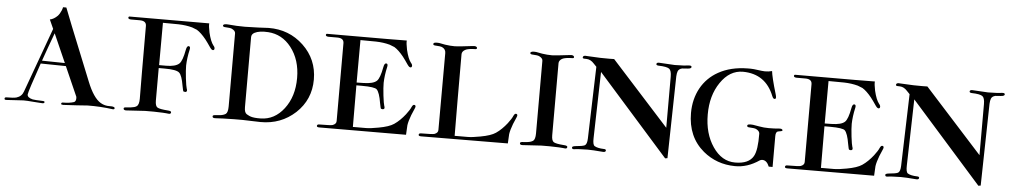

<svg xmlns="http://www.w3.org/2000/svg" viewBox="-41 -1117 7865 1496"><g transform="rotate(5 3892.0 -369.5)"><path d="M866 -18C858 -21 847 -23 832 -22C807 -21 783 -27 761 -40C722 -63 686 -116 653 -199C503 -570 428 -757 429 -758H403C400 -741 393 -725 383 -708C379 -701 374 -695 369 -689C350 -670 330 -658 309 -654L341 -583C267 -379 206 -210 157 -77C148 -51 130 -34 103 -26C89 -22 63 -20 24 -20C15 -20 11 -16 11 -9C11 -2 16 1 27 0C103 -5 147 -8 159 -8C176 -8 201 -7 232 -4L305 1C316 2 323 -1 324 -8C325 -14 319 -17 305 -17C266 -18 241 -20 230 -22C201 -29 187 -41 188 -58C190 -76 217 -159 268 -306L465 -303L567 -72C568 -69 568 -65 568 -61C568 -43 562 -32 551 -29C530 -22 501 -18 466 -18C458 -18 454 -14 454 -7C454 -2 460 0 471 0C548 -4 612 -8 661 -12C726 -13 792 -9 858 0C867 1 872 -2 872 -9C872 -13 870 -16 866 -18ZM276 -329C301 -399 327 -473 356 -550L455 -326Z M1601 -528C1605 -530 1607 -534 1607 -540C1607 -547 1604 -555 1597 -562C1581 -582 1568 -615 1557 -661C1550 -695 1547 -719 1549 -732L929 -731C921 -732 917 -728 917 -721C917 -714 924 -710 937 -709C937 -709 960 -709 1007 -709C1042 -709 1059 -696 1059 -669C1059 -380 1060 -191 1061 -100C1061 -69 1055 -49 1042 -40C1032 -33 1018 -29 999 -27L959 -23C948 -23 942 -20 942 -13C942 -4 951 1 964 0L1111 -9C1154 -10 1200 -9 1248 -7C1270 -6 1286 -4 1295 -3C1307 -2 1313 -6 1313 -16C1313 -23 1304 -27 1285 -28C1244 -31 1217 -36 1205 -43C1193 -50 1187 -68 1187 -96V-351H1232C1295 -351 1333 -344 1348 -330C1363 -317 1375 -283 1384 -229C1389 -201 1393 -187 1395 -186C1403 -184 1408 -183 1410 -183C1423 -186 1425 -195 1418 -212C1415 -221 1410 -247 1405 -290C1400 -333 1398 -366 1398 -389C1399 -426 1404 -469 1415 -516C1418 -531 1416 -539 1407 -541C1396 -543 1389 -533 1385 -511C1374 -452 1361 -416 1345 -401C1326 -383 1291 -374 1242 -374H1188L1189 -705C1223 -705 1264 -705 1311 -704C1350 -703 1386 -698 1419 -689C1433 -684 1446 -679 1457 -674C1480 -660 1504 -637 1529 -606C1541 -591 1555 -571 1572 -546C1583 -530 1592 -524 1601 -528Z M2399 -367C2399 -472 2361 -561 2286 -632C2211 -703 2120 -738 2013 -737C2009 -737 1982 -736 1933 -733C1886 -731 1851 -730 1827 -730C1783 -730 1741 -732 1702 -736C1673 -739 1658 -735 1657 -724C1657 -717 1665 -713 1680 -713C1702 -712 1718 -710 1727 -706C1746 -697 1756 -686 1756 -672V-100C1756 -69 1750 -49 1739 -41C1728 -34 1714 -29 1695 -27C1659 -23 1638 -26 1638 -13C1637 -4 1645 1 1660 0C1689 -2 1738 -4 1806 -5C1850 -6 1896 -5 1944 -3C1973 -2 1996 -2 2013 -1C2120 0 2211 -35 2286 -104C2361 -174 2399 -262 2399 -367ZM2268 -367C2268 -270 2243 -190 2194 -126C2145 -62 2084 -30 2013 -29C1978 -28 1953 -31 1936 -36C1929 -38 1917 -43 1902 -52C1889 -60 1883 -78 1883 -106V-654C1883 -669 1891 -681 1906 -689C1931 -702 1966 -707 2013 -704C2085 -699 2145 -667 2193 -606C2243 -542 2268 -462 2268 -367Z M3202 -211C3209 -226 3208 -235 3199 -238C3190 -241 3183 -235 3176 -220C3170 -205 3157 -185 3138 -160C3112 -127 3084 -99 3053 -78C3028 -61 2989 -48 2934 -38C2893 -30 2859 -26 2834 -26C2757 -26 2723 -26 2734 -25L2733 -351H2777C2843 -351 2882 -345 2893 -334C2908 -319 2920 -284 2929 -229C2934 -201 2938 -187 2940 -186C2948 -184 2953 -183 2955 -183C2968 -186 2970 -195 2963 -212C2960 -221 2955 -247 2950 -290C2945 -333 2943 -366 2943 -389C2944 -426 2949 -469 2960 -516C2963 -531 2961 -539 2952 -541C2941 -543 2934 -533 2930 -511C2919 -452 2906 -416 2890 -401C2872 -384 2838 -375 2787 -374C2758 -373 2740 -373 2733 -373L2734 -705C2768 -705 2809 -705 2856 -704C2895 -703 2931 -698 2964 -689C2978 -684 2991 -679 3002 -674C3025 -660 3049 -637 3074 -606C3086 -591 3100 -571 3117 -546C3128 -530 3137 -524 3146 -528C3150 -530 3152 -534 3152 -540C3152 -547 3149 -555 3142 -562C3126 -582 3113 -615 3102 -661C3095 -696 3092 -720 3094 -733C3095 -732 2888 -731 2474 -731C2466 -732 2462 -728 2462 -721C2462 -714 2469 -710 2482 -709C2482 -709 2505 -709 2552 -709C2587 -709 2604 -696 2604 -669V-60C2604 -45 2595 -34 2576 -27C2567 -24 2532 -22 2471 -22C2460 -22 2454 -18 2454 -9C2454 -2 2461 1 2475 1L3152 -1C3154 -45 3155 -70 3156 -76C3159 -98 3167 -125 3179 -157L3202 -211Z M3998 -211C4005 -226 4004 -235 3995 -238C3986 -241 3979 -235 3972 -220C3966 -205 3953 -185 3934 -160C3908 -127 3880 -99 3849 -78C3824 -61 3785 -48 3730 -38C3689 -30 3655 -26 3630 -26C3553 -26 3519 -26 3530 -25C3529 -184 3528 -397 3528 -664C3528 -678 3536 -690 3552 -699C3564 -706 3583 -710 3609 -712C3618 -713 3626 -713 3635 -713C3641 -714 3644 -717 3644 -722C3643 -734 3631 -738 3609 -735C3534 -726 3488 -721 3471 -721C3446 -721 3421 -723 3394 -727L3347 -736C3317 -739 3302 -735 3302 -724C3301 -717 3309 -713 3325 -713C3346 -712 3362 -710 3372 -706C3391 -697 3401 -683 3401 -662L3400 -60C3400 -45 3391 -34 3372 -27C3363 -24 3328 -22 3267 -22C3256 -22 3250 -18 3250 -9C3250 -2 3257 1 3271 1L3948 -3C3950 -45 3951 -69 3952 -76C3955 -98 3963 -125 3975 -157L3998 -211Z M4412 -16C4412 -23 4403 -27 4384 -28C4343 -31 4317 -36 4305 -43C4293 -50 4287 -68 4287 -96V-660C4287 -674 4295 -686 4310 -695C4322 -702 4341 -706 4368 -708C4377 -709 4386 -709 4395 -709C4401 -710 4404 -713 4403 -718C4402 -730 4390 -734 4369 -731C4294 -722 4248 -717 4231 -717C4206 -717 4180 -719 4154 -723L4106 -732C4077 -735 4062 -731 4061 -720C4061 -713 4069 -709 4084 -709C4106 -708 4122 -706 4131 -702C4150 -693 4160 -682 4160 -668V-100C4160 -69 4154 -49 4143 -41C4132 -34 4118 -29 4099 -27C4063 -23 4042 -26 4042 -13C4041 -4 4049 1 4064 0L4210 -9C4254 -10 4300 -9 4348 -7C4369 -6 4385 -4 4395 -3C4406 -2 4412 -6 4412 -16Z M5322 -722C5321 -729 5315 -732 5302 -731L5258 -727C5229 -726 5206 -725 5190 -725C5133 -728 5092 -730 5068 -732C5055 -733 5047 -728 5047 -719C5048 -713 5053 -710 5064 -709C5109 -708 5137 -702 5149 -693C5161 -684 5167 -664 5167 -631V-232L4716 -730C4702 -729 4666 -729 4608 -730C4552 -732 4517 -734 4504 -735C4483 -738 4472 -734 4471 -722C4471 -717 4474 -714 4479 -713C4488 -713 4496 -713 4504 -712C4524 -711 4543 -701 4560 -682L4583 -658L4566 -96C4565 -66 4559 -48 4547 -41C4535 -35 4511 -31 4475 -28C4458 -26 4449 -22 4449 -16C4449 -6 4454 -2 4465 -3C4486 -6 4501 -7 4509 -7C4537 -8 4558 -9 4571 -9C4595 -9 4636 -7 4693 -2C4706 -1 4714 -6 4714 -15C4713 -22 4708 -25 4698 -25C4663 -26 4638 -32 4624 -41C4613 -48 4609 -68 4610 -103L4623 -621L5179 6L5197 3C5206 -412 5210 -625 5210 -638C5211 -655 5213 -668 5217 -678C5222 -691 5233 -699 5250 -703L5292 -706C5313 -707 5323 -713 5322 -722Z M5893 -250C5894 -164 5886 -105 5867 -72C5843 -30 5796 -9 5725 -9C5655 -9 5597 -43 5550 -112C5503 -181 5480 -265 5480 -364C5480 -463 5503 -546 5550 -615C5597 -684 5655 -719 5725 -719C5844 -718 5925 -661 5969 -549C5976 -532 5984 -526 5994 -531C6000 -534 6000 -545 5994 -565C5967 -655 5953 -715 5950 -744C5932 -739 5913 -737 5894 -737C5885 -737 5877 -738 5868 -739C5824 -746 5788 -749 5760 -748C5671 -747 5595 -729 5531 -693C5415 -629 5349 -509 5349 -364C5349 -239 5392 -141 5477 -70C5547 -12 5630 18 5725 19C5790 20 5853 0 5916 -43C5922 -46 5928 -48 5935 -48C5958 -48 5976 -32 5989 0H6019V-242C6019 -263 6025 -276 6036 -279C6038 -280 6047 -281 6062 -284C6068 -285 6071 -287 6071 -292C6070 -301 6058 -305 6036 -302C6019 -300 5995 -299 5963 -299C5938 -299 5912 -301 5886 -306L5839 -314C5809 -317 5794 -314 5794 -303C5793 -295 5801 -291 5816 -291C5838 -290 5854 -288 5864 -284C5883 -275 5892 -264 5893 -250Z M6863 -211C6870 -226 6869 -235 6860 -238C6851 -241 6844 -235 6837 -220C6831 -205 6818 -185 6799 -160C6773 -127 6745 -99 6714 -78C6689 -61 6650 -48 6595 -38C6554 -30 6520 -26 6495 -26C6418 -26 6384 -26 6395 -25L6394 -351H6438C6504 -351 6543 -345 6554 -334C6569 -319 6581 -284 6590 -229C6595 -201 6599 -187 6601 -186C6609 -184 6614 -183 6616 -183C6629 -186 6631 -195 6624 -212C6621 -221 6616 -247 6611 -290C6606 -333 6604 -366 6604 -389C6605 -426 6610 -469 6621 -516C6624 -531 6622 -539 6613 -541C6602 -543 6595 -533 6591 -511C6580 -452 6567 -416 6551 -401C6533 -384 6499 -375 6448 -374C6419 -373 6401 -373 6394 -373L6395 -705C6429 -705 6470 -705 6517 -704C6556 -703 6592 -698 6625 -689C6639 -684 6652 -679 6663 -674C6686 -660 6710 -637 6735 -606C6747 -591 6761 -571 6778 -546C6789 -530 6798 -524 6807 -528C6811 -530 6813 -534 6813 -540C6813 -547 6810 -555 6803 -562C6787 -582 6774 -615 6763 -661C6756 -696 6753 -720 6755 -733C6756 -732 6549 -731 6135 -731C6127 -732 6123 -728 6123 -721C6123 -714 6130 -710 6143 -709C6143 -709 6166 -709 6213 -709C6248 -709 6265 -696 6265 -669V-60C6265 -45 6256 -34 6237 -27C6228 -24 6193 -22 6132 -22C6121 -22 6115 -18 6115 -9C6115 -2 6122 1 6136 1L6813 -1C6815 -45 6816 -70 6817 -76C6820 -98 6828 -125 6840 -157L6863 -211Z M7772 -722C7771 -729 7765 -732 7752 -731L7708 -727C7679 -726 7656 -725 7640 -725C7583 -728 7542 -730 7518 -732C7505 -733 7497 -728 7497 -719C7498 -713 7503 -710 7514 -709C7559 -708 7587 -702 7599 -693C7611 -684 7617 -664 7617 -631V-232L7166 -730C7152 -729 7116 -729 7058 -730C7002 -732 6967 -734 6954 -735C6933 -738 6922 -734 6921 -722C6921 -717 6924 -714 6929 -713C6938 -713 6946 -713 6954 -712C6974 -711 6993 -701 7010 -682L7033 -658L7016 -96C7015 -66 7009 -48 6997 -41C6985 -35 6961 -31 6925 -28C6908 -26 6899 -22 6899 -16C6899 -6 6904 -2 6915 -3C6936 -6 6951 -7 6959 -7C6987 -8 7008 -9 7021 -9C7045 -9 7086 -7 7143 -2C7156 -1 7164 -6 7164 -15C7163 -22 7158 -25 7148 -25C7113 -26 7088 -32 7074 -41C7063 -48 7059 -68 7060 -103L7073 -621L7629 6L7647 3C7656 -412 7660 -625 7660 -638C7661 -655 7663 -668 7667 -678C7672 -691 7683 -699 7700 -703L7742 -706C7763 -707 7773 -713 7772 -722Z"/></g></svg>

Font: GFS Fleischman
Style: Regular
Weight: 400
Designer: George Matthiopoulos
Foundry: George Matthiopoulos
Version: Version 1.0